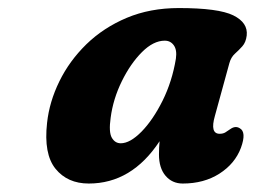

<svg xmlns="http://www.w3.org/2000/svg" viewBox="-20 -736 618 465"><path d="M500.5 -455.5Q488 -412 512 -412Q520 -412 525.5 -415.2Q531 -418.5 538 -423.5Q550 -432 560.5 -425.5Q577.5 -416.5 563.5 -378Q549 -339.5 511.5 -315.5Q474 -291.5 422.5 -291.5Q397 -291.5 381 -310.2Q365 -329 365 -362Q365 -378.5 366.5 -394Q299 -291.5 195 -291.5Q143.5 -291.5 114.5 -327.2Q85.5 -363 94 -438.5Q99.5 -489.5 123.8 -539Q148 -588.5 189.2 -628.8Q230.5 -669 287 -692.8Q343.5 -716.5 413 -716.5Q509 -716.5 545 -698.8Q581 -681 577.5 -650Q575.5 -633.5 567 -624Q558.5 -614.5 549 -606Q539.5 -597.5 535.5 -583ZM248 -451Q243 -416 250.8 -402.5Q258.5 -389 272.5 -389Q295 -389 322.8 -417.2Q350.5 -445.5 373.8 -492.2Q397 -539 406 -594Q409 -615 401 -626.2Q393 -637.5 379 -637.5Q351.5 -637.5 323.8 -609.8Q296 -582 275 -539.2Q254 -496.5 248 -451Z"/></svg>

Font: Fraunces 72pt SuperSoft
Style: Bold Italic
Weight: 700
Italic angle: -16°
Version: Version 1.000;[0bf87f6ff]